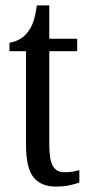

<svg xmlns="http://www.w3.org/2000/svg" viewBox="-20 -679 331 709"><path d="M187 10Q131 10 103.5 -24.5Q76 -59 76 -145V-490H15V-521Q59 -529 82 -560Q94 -575 102 -596Q110 -617 116 -659H162V-536H265V-490H162V-144Q162 -90 175 -66.5Q188 -43 217 -43Q234 -43 247 -45Q260 -47 273 -51V-5Q260 0 238 5Q216 10 187 10Z"/></svg>

Font: Noto Serif Thai ExtraCondensed
Style: Regular
Weight: 400
Width: 2
Designer: Monotype Design Team
Foundry: Monotype Imaging Inc.
Version: Version 2.002; ttfautohint (v1.8.4.7-5d5b)